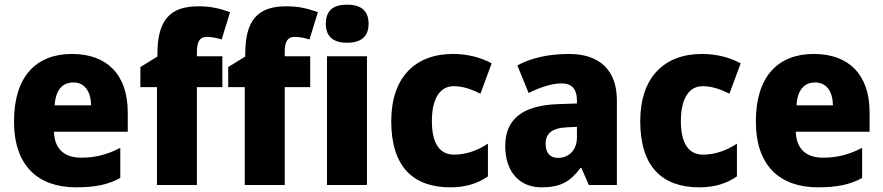

<svg xmlns="http://www.w3.org/2000/svg" viewBox="-20 -792 3781 822"><path d="M288 -561C135 -561 40 -465 40 -272C40 -82 143 10 306 10C388 10 444 -2 495 -30V-159C438 -130 390 -117 327 -117C252 -117 213 -158 211 -228H527V-310C527 -474 437 -561 288 -561ZM294 -439C343 -439 369 -400 370 -341H214C218 -409 249 -439 294 -439Z M932 -419V-551H823V-570C823 -615 836 -634 865 -634C889 -634 910 -629 929 -623L965 -740C917 -757 880 -765 829 -765C706 -765 654 -704 654 -561V-550L581 -505V-419H652V0H823V-419Z M1308 -419V-551H1199V-570C1199 -615 1212 -634 1241 -634C1265 -634 1286 -629 1305 -623L1341 -740C1293 -757 1256 -765 1205 -765C1082 -765 1030 -704 1030 -561V-550L957 -505V-419H1028V0H1199V-419Z M1466 -772C1412 -772 1375 -752 1375 -690C1375 -630 1413 -609 1466 -609C1519 -609 1558 -630 1558 -690C1558 -751 1520 -772 1466 -772ZM1551 -551H1380V0H1551Z M1908 10C1975 10 2026 -7 2069 -37V-177C2024 -147 1974 -130 1924 -130C1865 -130 1829 -174 1829 -274C1829 -372 1865 -423 1922 -423C1961 -423 1996 -411 2037 -391L2085 -521C2038 -546 1983 -561 1919 -561C1758 -561 1655 -461 1655 -273C1655 -77 1750 10 1908 10Z M2417 -561C2328 -561 2254 -544 2195 -512L2243 -394C2294 -419 2344 -435 2384 -435C2426 -435 2450 -413 2450 -362V-349L2365 -346C2220 -340 2143 -284 2143 -167C2143 -58 2203 10 2298 10C2381 10 2422 -15 2465 -73H2469L2501 0H2621V-363C2621 -493 2545 -561 2417 -561ZM2408 -247 2450 -249V-203C2450 -150 2415 -116 2370 -116C2337 -116 2316 -135 2316 -176C2316 -220 2342 -244 2408 -247Z M2974 10C3041 10 3092 -7 3135 -37V-177C3090 -147 3040 -130 2990 -130C2931 -130 2895 -174 2895 -274C2895 -372 2931 -423 2988 -423C3027 -423 3062 -411 3103 -391L3151 -521C3104 -546 3049 -561 2985 -561C2824 -561 2721 -461 2721 -273C2721 -77 2816 10 2974 10Z M3464 -561C3311 -561 3216 -465 3216 -272C3216 -82 3319 10 3482 10C3564 10 3620 -2 3671 -30V-159C3614 -130 3566 -117 3503 -117C3428 -117 3389 -158 3387 -228H3703V-310C3703 -474 3613 -561 3464 -561ZM3470 -439C3519 -439 3545 -400 3546 -341H3390C3394 -409 3425 -439 3470 -439Z"/></svg>

Font: Noto Sans Bengali SemiCondensed ExtraBold
Style: Regular
Weight: 800
Width: 4
Designer: Joana Ranito - Universal Thirst; Jelle Bosma - Monotype Design Team
Foundry: Universal Thirst ehf.
Version: Version 3.000